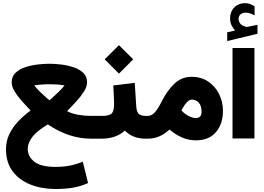

<svg xmlns="http://www.w3.org/2000/svg" viewBox="-20 -892 1700 1235"><path d="M176.8 -181.2Q147.5 -211.4 119.6 -242.9Q91.8 -274.4 73.5 -304.9Q55.2 -335.4 55.2 -363.3Q55.2 -399.9 79.6 -423.3Q104 -446.8 141.8 -459.5Q179.7 -472.2 221.7 -477.1Q263.7 -481.9 299.3 -481.9Q332.5 -481.9 373.5 -477.1Q414.6 -472.2 452.6 -459.5Q490.7 -446.8 515.4 -423.6Q540 -400.4 540 -363.3Q540 -335 520.3 -303.5Q500.5 -272 470.9 -239.7Q441.4 -207.5 411.6 -176.8Q442.9 -160.6 483.6 -153.6Q524.4 -146.5 565.9 -146.5H595.2V0H565.9Q423.3 0 287.6 -91.8Q221.2 -52.2 189.9 -13.4Q158.7 25.4 158.7 67.4Q158.7 114.7 200.9 148.2Q243.2 181.6 338.9 181.6Q385.3 181.6 427.7 173.6Q470.2 165.5 512.7 147.9L546.4 285.6Q499 306.6 449.7 315.2Q400.4 323.7 336.4 323.7Q249 323.7 176.8 295.4Q104.5 267.1 61.5 210.2Q18.6 153.3 18.6 67.4Q18.6 15.6 39.8 -28.8Q61 -73.2 97.2 -111.3Q133.3 -149.4 176.8 -181.2ZM298.3 -350.1Q271.5 -350.1 245.6 -348.1Q219.7 -346.2 200.2 -342.3Q218.8 -319.3 241.5 -297.4Q264.2 -275.4 281 -261.2Q297.9 -247.1 297.9 -247.1Q297.9 -247.1 314.7 -261.5Q331.5 -275.9 354.2 -297.9Q377 -319.8 395 -342.3Q374.5 -346.7 349.9 -348.4Q325.2 -350.1 298.3 -350.1Z M930.7 0H918.9Q831.5 0 783.7 -52.2Q753.9 -25.4 716.1 -12.7Q678.2 0 634.8 0H575.7V-146.5H634.8Q683.6 -146.5 698.7 -162.4Q713.9 -178.2 713.9 -223.1Q713.9 -251.5 711.9 -282.5Q710 -313.5 708.5 -342.3L846.7 -358.9L856.4 -208Q858.9 -172.9 872.3 -159.7Q885.7 -146.5 919.9 -146.5H930.7ZM653.3 -510.3 745.1 -601.6 836.9 -510.3 745.1 -418.5Z M1070.3 -58.6Q1040.5 -30.8 1005.9 -15.4Q971.2 0 932.1 0H911.6V-146.5H929.7Q957 -146.5 977.8 -171.4Q998.5 -196.3 1019 -237.3Q1056.6 -312 1103 -355Q1149.4 -397.9 1212.4 -397.9Q1274.4 -397.9 1319.6 -367.2Q1364.7 -336.4 1389.4 -286.6Q1414.1 -236.8 1414.1 -179.2Q1414.1 -94.7 1368.9 -42Q1323.7 10.7 1240.7 10.7Q1192.9 10.7 1151.1 -7.6Q1109.4 -25.9 1070.3 -58.6ZM1147 -181.2Q1170.4 -156.7 1196.5 -144.5Q1222.7 -132.3 1238.8 -132.3Q1255.9 -132.3 1266.1 -141.8Q1276.4 -151.4 1276.4 -171.9Q1276.4 -212.4 1258.3 -231.9Q1240.2 -251.5 1214.4 -251.5Q1182.6 -251.5 1147 -181.2Z M1492.2 -695.8Q1478 -710.9 1469 -730.2Q1460 -749.5 1460 -774.9Q1460 -793.9 1465.3 -809.1Q1470.7 -824.2 1479.5 -835.9Q1493.2 -853.5 1513.2 -862.5Q1533.2 -871.6 1554.2 -871.6Q1575.7 -871.6 1589.4 -866Q1603 -860.4 1617.2 -852.1L1617.7 -793Q1603 -800.8 1589.6 -805.7Q1576.2 -810.5 1561 -810.5Q1552.2 -810.5 1543 -808.1Q1533.7 -805.7 1526.4 -798.8Q1514.6 -788.1 1514.6 -768.6Q1515.1 -754.4 1524.9 -741Q1534.7 -727.5 1557.6 -721.2Q1560.1 -720.2 1562.3 -719.5Q1564.5 -718.8 1566.9 -718.8Q1568.8 -718.8 1570.8 -719.2L1636.2 -732.4V-674.8L1441.4 -627.9V-684.1ZM1475.6 -583.3H1616.7V-1.4H1475.6Z"/></svg>

Font: Vazir Black FD-WOL-UI
Style: Black-FD-WOL-UI
Weight: 900
Designer: Saber Rastikerdar
Foundry: Saber Rastikerdar
Version: Version 30.0.0